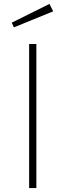

<svg xmlns="http://www.w3.org/2000/svg" viewBox="-20 -962 335 982"><path d="M233 -942 40 -846 51 -822 252 -904ZM166 -737H129V0H166Z"/></svg>

Font: Glow Sans SC Normal ExtraLight
Style: Regular
Weight: 200
Designer: Ryoko NISHIZUKA (kana, bopomofo & ideographs); Paul D. Hunt (Latin, Greek & Cyrillic); Sandoll Communications, Soo-young
Version: Version 0.93